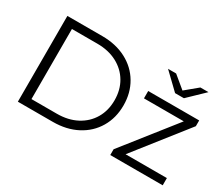

<svg xmlns="http://www.w3.org/2000/svg" viewBox="-121 -1045 1579 1357"><g transform="rotate(30 668.5 -366.0)"><path d="M114 -700H399Q510 -700 595 -655.5Q680 -611 727 -531.5Q774 -452 774 -350Q774 -248 727 -168.5Q680 -89 595 -44.5Q510 0 399 0H114ZM395 -64Q487 -64 556 -100.5Q625 -137 663 -201.5Q701 -266 701 -350Q701 -434 663 -498.5Q625 -563 556 -599.5Q487 -636 395 -636H188V-64ZM1296 -59V0H868V-47L1199 -466H874V-526H1290V-479L959 -59ZM1247 -732 1118 -608H1046L917 -732H983L1082 -650L1181 -732Z"/></g></svg>

Font: Montserrat-Regular
Style: Regular
Weight: 400
Version: Version 7.200